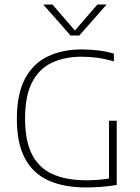

<svg xmlns="http://www.w3.org/2000/svg" viewBox="-20 -819 616 843"><path d="M359 4Q259.5 4 191.8 -27Q124 -58 89 -124.5Q54 -191 54 -297Q54 -407.5 90.2 -474.5Q126.5 -541.5 190.8 -571.8Q255 -602 339 -602Q376 -602 412 -597.5Q448 -593 480 -583.5V-549.5Q440.5 -561 406.5 -565.5Q372.5 -570 339 -570Q264.5 -570 208.5 -544Q152.5 -518 121.2 -458.2Q90 -398.5 90 -297.5Q90 -201 120.2 -141.5Q150.5 -82 210.2 -54.8Q270 -27.5 359 -27.5Q388 -27.5 417 -30Q446 -32.5 470.5 -37.5L458.5 -21V-289H492.5V-7Q456.5 -1 423.5 1.5Q390.5 4 359 4ZM290 -663 170 -799H210.5L315.5 -677.5H302.5L407.5 -799H448L328 -663Z"/></svg>

Font: Encode Sans SC Thin
Style: Regular
Weight: 250
Designer: Multiple Designers
Foundry: Impallari Type
Version: Version 3.002